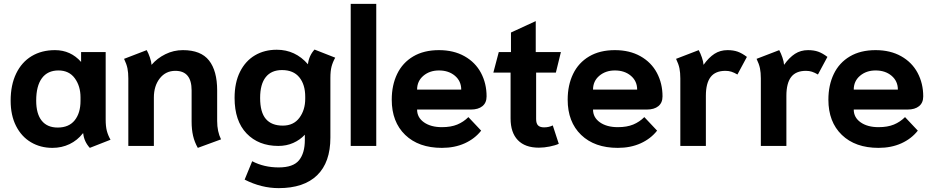

<svg xmlns="http://www.w3.org/2000/svg" viewBox="-20 -754 4825 992"><path d="M35 -234Q35 -315 63.5 -374Q92 -433 143.5 -464Q195 -495 264 -495Q345 -495 399 -434V-485H526V-136Q526 -101 532 -78Q538 -55 551 -32L444 10Q414 -23 410 -65H408Q380 -29 339.5 -9.5Q299 10 251 10Q189 10 140 -19Q91 -48 63 -103Q35 -158 35 -234ZM396 -233V-251Q396 -309 366.5 -349.5Q337 -390 282 -390Q226 -390 196.5 -350Q167 -310 167 -234Q167 -166 195.5 -130.5Q224 -95 278 -95Q336 -95 366 -132.5Q396 -170 396 -233Z M970 -126V-287Q970 -388 886 -388Q836 -388 805.5 -349Q775 -310 775 -250V0H643V-349Q643 -379 638.5 -401Q634 -423 621 -450L738 -495Q747 -479 754.5 -457Q762 -435 763 -419Q792 -453 834.5 -474Q877 -495 925 -495Q1018 -495 1060 -441.5Q1102 -388 1102 -287V-129Q1102 -74 1122 -34L1002 10Q985 -20 977.5 -52.5Q970 -85 970 -126Z M1244 174 1283 79Q1344 111 1420 111Q1495 111 1525 74Q1555 37 1555 -31V-58Q1530 -31 1495 -15.5Q1460 0 1418 0Q1316 0 1254 -64.5Q1192 -129 1192 -248Q1192 -327 1220 -383Q1248 -439 1297 -468Q1346 -497 1410 -497Q1506 -497 1571 -422Q1576 -466 1605 -498L1712 -456Q1699 -433 1693 -410Q1687 -387 1687 -351V-43Q1687 85 1618.5 151.5Q1550 218 1420 218Q1330 218 1244 174ZM1557 -244V-254Q1557 -317 1526.5 -354.5Q1496 -392 1437 -392Q1382 -392 1353 -355.5Q1324 -319 1324 -248Q1324 -174 1353.5 -139.5Q1383 -105 1441 -105Q1497 -105 1527 -145.5Q1557 -186 1557 -244Z M1792 -734H1924V0H1792Z M2004 -239Q2004 -314 2032 -372Q2060 -430 2115 -462.5Q2170 -495 2248 -495Q2324 -495 2380 -463.5Q2436 -432 2465 -377.5Q2494 -323 2494 -256Q2494 -223 2472.5 -205.5Q2451 -188 2413 -188H2135Q2135 -147 2170.5 -122Q2206 -97 2263 -97Q2310 -97 2342.5 -110.5Q2375 -124 2400 -149L2466 -79Q2433 -37 2381 -13.5Q2329 10 2263 10Q2143 10 2073.5 -57Q2004 -124 2004 -239ZM2363 -291Q2363 -335 2330.5 -362.5Q2298 -390 2248 -390Q2200 -390 2167.5 -362.5Q2135 -335 2135 -291Z M2618 -142V-379H2529L2557 -485H2620V-586L2748 -645V-485H2878L2852 -379H2750V-139Q2750 -116 2760 -106Q2770 -96 2791 -96Q2816 -96 2836 -106L2867 -11Q2850 -3 2820.5 3Q2791 9 2764 9Q2693 9 2655.5 -30Q2618 -69 2618 -142Z M2913 -239Q2913 -314 2941 -372Q2969 -430 3024 -462.5Q3079 -495 3157 -495Q3233 -495 3289 -463.5Q3345 -432 3374 -377.5Q3403 -323 3403 -256Q3403 -223 3381.5 -205.5Q3360 -188 3322 -188H3044Q3044 -147 3079.5 -122Q3115 -97 3172 -97Q3219 -97 3251.5 -110.5Q3284 -124 3309 -149L3375 -79Q3342 -37 3290 -13.5Q3238 10 3172 10Q3052 10 2982.5 -57Q2913 -124 2913 -239ZM3272 -291Q3272 -335 3239.5 -362.5Q3207 -390 3157 -390Q3109 -390 3076.5 -362.5Q3044 -335 3044 -291Z M3495 -349Q3495 -379 3490.5 -401Q3486 -423 3473 -450L3590 -495Q3599 -479 3606.5 -457Q3614 -435 3615 -419Q3642 -457 3671.5 -476Q3701 -495 3739 -495Q3769 -495 3791.5 -487Q3814 -479 3839 -460L3790 -369Q3773 -379 3759 -383.5Q3745 -388 3728 -388Q3676 -388 3651.5 -356Q3627 -324 3627 -259V0H3495Z M3911 -349Q3911 -379 3906.5 -401Q3902 -423 3889 -450L4006 -495Q4015 -479 4022.5 -457Q4030 -435 4031 -419Q4058 -457 4087.5 -476Q4117 -495 4155 -495Q4185 -495 4207.5 -487Q4230 -479 4255 -460L4206 -369Q4189 -379 4175 -383.5Q4161 -388 4144 -388Q4092 -388 4067.5 -356Q4043 -324 4043 -259V0H3911Z M4260 -239Q4260 -314 4288 -372Q4316 -430 4371 -462.5Q4426 -495 4504 -495Q4580 -495 4636 -463.5Q4692 -432 4721 -377.5Q4750 -323 4750 -256Q4750 -223 4728.5 -205.5Q4707 -188 4669 -188H4391Q4391 -147 4426.5 -122Q4462 -97 4519 -97Q4566 -97 4598.5 -110.5Q4631 -124 4656 -149L4722 -79Q4689 -37 4637 -13.5Q4585 10 4519 10Q4399 10 4329.5 -57Q4260 -124 4260 -239ZM4619 -291Q4619 -335 4586.5 -362.5Q4554 -390 4504 -390Q4456 -390 4423.5 -362.5Q4391 -335 4391 -291Z"/></svg>

Font: Niramit
Style: Bold
Weight: 700
Designer: Katatrad Aksorn Co.,Ltd.
Foundry: Cadson Demak Co.,Ltd.
Version: Version 1.001; ttfautohint (v1.6)